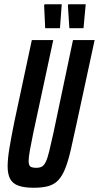

<svg xmlns="http://www.w3.org/2000/svg" viewBox="-20 -877 466 905"><path d="M139 8Q94 8 66.5 -2Q39 -12 27.5 -34.5Q16 -57 16 -92Q16 -129 24.5 -179.5Q33 -230 47 -300L130 -688H231L137 -251Q126 -198 120.5 -166.5Q115 -135 115 -118Q115 -105 118.5 -98Q122 -91 130.5 -88.5Q139 -86 150 -86Q168 -86 178 -92Q188 -98 196 -114.5Q204 -131 212 -164Q220 -197 232 -251L324 -688H426L342 -299Q326 -224 313.5 -170Q301 -116 287 -81.5Q273 -47 254.5 -27.5Q236 -8 208.5 0Q181 8 139 8ZM262 -744H193L188 -851L190 -857H271L263 -748ZM373 -744H307L300 -851L302 -857H384L374 -748Z"/></svg>

Font: Saira UltraCondensed
Style: Bold Italic
Weight: 700
Width: 1
Italic angle: -12°
Designer: Hector Gatti with collaboration of the Omnibus-Type team
Foundry: Omnibus-Type
Version: Version 1.101